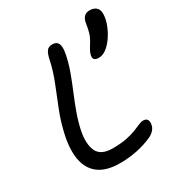

<svg xmlns="http://www.w3.org/2000/svg" viewBox="-184 -885 932 1010"><g transform="rotate(-30 282.5 -379.5)"><path d="M250 9Q174 9 128.5 -21Q83 -51 68 -109.5Q53 -168 69 -253Q85 -331 111.5 -397.5Q138 -464 163 -526.5Q188 -589 201 -652Q207 -680 217.5 -695.5Q228 -711 252 -711Q271 -711 280.5 -701.5Q290 -692 291.5 -673.5Q293 -655 288 -630Q278 -581 260.5 -533Q243 -485 223 -437.5Q203 -390 185.5 -342Q168 -294 157 -243Q142 -167 163 -122.5Q184 -78 255 -78Q305 -78 339.5 -85Q374 -92 397 -101Q420 -110 436.5 -117.5Q453 -125 466 -125Q483 -125 490 -114.5Q497 -104 494 -88Q492 -70 480.5 -56Q469 -42 447 -31Q402 -11 352.5 -1Q303 9 250 9ZM430 -527Q395 -527 399 -556Q401 -567 405.5 -577.5Q410 -588 425 -612Q443 -640 450 -663.5Q457 -687 461 -714Q464 -740 476.5 -754Q489 -768 512 -768Q540 -768 554.5 -751.5Q569 -735 564 -699Q561 -674 548.5 -644Q536 -614 517.5 -587.5Q499 -561 476.5 -544Q454 -527 430 -527Z"/></g></svg>

Font: Shantell Sans
Style: Italic
Weight: 400
Italic angle: -11°
Designer: Stephen Nixon, Anya Danilova, Shantell Martin
Foundry: Arrow Type
Version: Version 1.011;[c5ecc13dd]